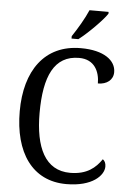

<svg xmlns="http://www.w3.org/2000/svg" viewBox="-62 -976 694 1031"><g transform="rotate(5 285.5 -460.5)"><path d="M295 -784V-771H332C383 -810 458 -886 481 -921V-931H378C359 -886 324 -827 295 -784ZM335 10C475 10 536 -54 536 -102C536 -121 529 -133 519 -140C487 -93 441 -52 350 -52C215 -52 159 -173 159 -358C159 -556 211 -671 345 -671C429 -671 457 -606 457 -543C505 -543 539 -569 539 -611C539 -674 475 -724 350 -724C154 -724 52 -576 52 -358C52 -137 150 10 335 10Z"/></g></svg>

Font: Noto Serif Thai SemiCondensed
Style: Regular
Weight: 400
Width: 4
Designer: Monotype Design Team
Foundry: Monotype Imaging Inc.
Version: Version 2.002